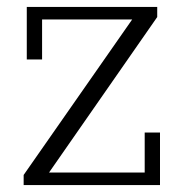

<svg xmlns="http://www.w3.org/2000/svg" viewBox="-20 -532 532 552"><path d="M48 -29 360 -476H101V-361H57V-512H432V-483L121 -36H396V-151H440V0H48Z"/></svg>

Font: IBM Plex Serif Light
Style: Regular
Weight: 300
Designer: Mike Abbink, Paul van der Laan, Pieter van Rosmalen
Foundry: Bold Monday
Version: Version 3.001